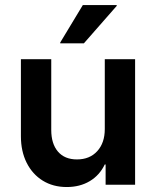

<svg xmlns="http://www.w3.org/2000/svg" viewBox="-20 -736 625 765"><path d="M245.8 9.2Q191.7 9.2 150.4 -16.2Q109.2 -41.7 86.2 -87.5Q63.3 -133.3 63.3 -193.3V-500H184.2V-218.3Q184.2 -163.3 210.8 -132.1Q237.5 -100.8 286.7 -100.8Q337.5 -100.8 367.5 -133.8Q397.5 -166.7 397.5 -221.7V-500H518.3V0H400.8V-80.8H397.5Q376.7 -37.5 337.5 -14.2Q298.3 9.2 245.8 9.2ZM220 -563.3V-566.7L310 -715.8H445V-712.5L314.2 -563.3Z"/></svg>

Font: Funnel Sans Light SemiBold
Style: Regular
Weight: 600
Version: Version 1.000